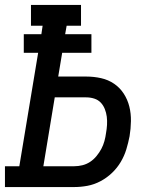

<svg xmlns="http://www.w3.org/2000/svg" viewBox="-29 -755 649 775"><path d="M-9 0V-84H49L125 -542H67V-617H138L143 -651H96V-735H298V-651H240L234 -617H340V-542H222L206 -446H319Q350 -446 379 -439.5Q408 -433 431.5 -417Q455 -401 470.5 -377Q486 -353 493 -325Q500 -297 499.5 -266Q499 -235 494 -205Q489 -179 481 -152.5Q473 -126 458.5 -101.5Q444 -77 423 -57Q402 -37 376.5 -23.5Q351 -10 324 -5Q297 0 271 0ZM146 -84H271Q287 -84 303.5 -88Q320 -92 334.5 -101.5Q349 -111 360.5 -125Q372 -139 380 -154Q388 -169 392.5 -185.5Q397 -202 399 -218Q402 -234 403 -251Q404 -268 402 -284Q400 -300 394 -315Q388 -330 377.5 -341Q367 -352 351.5 -357Q336 -362 319 -362H192Z"/></svg>

Font: Iosevka Slab MdExObl
Style: Regular
Weight: 500
Width: 7
Italic angle: -9°
Monospace: yes
Designer: Belleve Invis
Foundry: Belleve Invis
Version: Version 11.1.1; ttfautohint (v1.8.3)